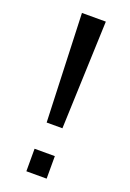

<svg xmlns="http://www.w3.org/2000/svg" viewBox="-137 -751 544 801"><g transform="rotate(20 135.0 -350.0)"><path d="M90 0V-100H180V0ZM100 -220 82 -700H188L170 -220Z"/></g></svg>

Font: Tektur
Style: Regular
Weight: 400
Designer: Adam Jagosz
Foundry: Adam Jagosz
Version: Version 1.005;gftools[0.9.30]